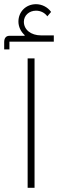

<svg xmlns="http://www.w3.org/2000/svg" viewBox="-46 -897 277 917"><path d="M211 -698V-728H150C102 -728 68 -755 68 -793C68 -823 93 -846 126 -846C148 -846 168 -836 180 -819L198 -840C182 -863 154 -877 126 -877C78 -877 42 -841 42 -794C42 -770 53 -746 72 -729L71 -726H-1C-18 -726 -26 -714 -26 -696V-661H-1V-698ZM86 0H119V-618H86Z"/></svg>

Font: IBM Plex Arabic ExtraLight
Style: Regular
Weight: 200
Designer: Mike Abbink, Paul van der Laan, Pieter van Rosmalen, Wael Morcos, Khajak Apelian
Foundry: Bold Monday
Version: Version 1.0